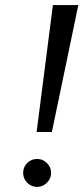

<svg xmlns="http://www.w3.org/2000/svg" viewBox="-20 -720 331 755"><path d="M188 -700H288L184 -201H124ZM71 -40Q71 -63 87 -79Q103 -95 126 -95Q148 -95 164.5 -79Q181 -63 181 -40Q181 -18 164.5 -1.5Q148 15 126 15Q103 15 87 -1.5Q71 -18 71 -40Z"/></svg>

Font: Jost*
Style: Italic
Weight: 400
Italic angle: -10°
Version: Version 3.7